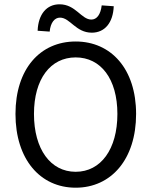

<svg xmlns="http://www.w3.org/2000/svg" viewBox="-20 -861 704 893"><path d="M259 -779C306 -779 332 -709 407 -709C467 -709 506 -755 509 -832L453 -836C448 -793 430 -770 405 -770C358 -770 332 -841 257 -841C197 -841 158 -795 155 -718L211 -714C215 -756 234 -779 259 -779ZM52 -331C52 -120 167 12 332 12C497 12 613 -120 613 -331C613 -540 497 -668 332 -668C167 -668 52 -541 52 -331ZM526 -331C526 -167 449 -62 332 -62C215 -62 138 -167 138 -331C138 -494 215 -594 332 -594C449 -594 526 -494 526 -331Z"/></svg>

Font: Cambridge Sans
Style: Regular
Weight: 400
Version: Version 2.020;PS 002.020;hotconv 1.0.88;makeotf.lib2.5.64775